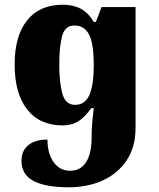

<svg xmlns="http://www.w3.org/2000/svg" viewBox="-20 -522 674 813"><path d="M71 159Q71 116 100 92.5Q129 69 181 69Q181 128 207 164.5Q233 201 277 201Q321 201 344.5 164.5Q368 128 368 60V53Q368 9 377 -64H366Q339 -25 311 -8Q283 9 246 9Q148 9 95 -58.5Q42 -126 42 -249Q42 -370 95 -436Q148 -502 246 -502Q290 -502 322 -485Q354 -468 377 -429H386L410 -492H554V19Q554 101 516 157.5Q478 214 414 242.5Q350 271 272 271Q172 271 121.5 244Q71 217 71 159ZM377 -246Q377 -338 357 -376Q337 -414 295 -414Q255 -414 243 -369Q231 -324 231 -248Q231 -173 244 -125.5Q257 -78 298 -78Q340 -78 358.5 -120Q377 -162 377 -246Z"/></svg>

Font: Noto Serif Armenian Black
Style: Regular
Weight: 900
Designer: Monotype Design team
Foundry: Monotype Imaging Inc.
Version: Version 1.000